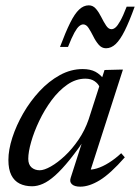

<svg xmlns="http://www.w3.org/2000/svg" viewBox="-20 -690 525 720"><path d="M245 -23 297 -185H310Q272 -129 241.8 -91.5Q211.5 -54 186.8 -32Q162 -10 141 -0.8Q120 8.5 100.5 8.5Q73.5 8.5 53.5 -1.5Q33.5 -11.5 22.5 -33.2Q11.5 -55 11.5 -90Q11.5 -128 26.2 -173.8Q41 -219.5 67 -264.8Q93 -310 128 -347.8Q163 -385.5 204.2 -408.2Q245.5 -431 290 -431Q319 -431 338 -420.8Q357 -410.5 372.5 -389.5L353.5 -363Q349 -375.5 335.2 -385.2Q321.5 -395 300 -395Q264.5 -395 232.2 -372.5Q200 -350 173.2 -313.8Q146.5 -277.5 127 -236.5Q107.5 -195.5 96.8 -157.8Q86 -120 86 -94.5Q86 -73 98.2 -62.2Q110.5 -51.5 129 -51.5Q145.5 -51.5 170.8 -65.8Q196 -80 223.2 -105.5Q250.5 -131 274.5 -166.2Q298.5 -201.5 312.5 -242.5L372 -427.5L431 -429H441L314.5 -36L306 -54.5Q322 -52 343.5 -58.5Q365 -65 388.5 -79.8Q412 -94.5 434.5 -115.5L448 -100Q394 -38.5 354.2 -14.2Q314.5 10 281 10Q259.5 10 249.8 1Q240 -8 245 -23ZM485 -665Q465 -609.5 447.8 -575Q430.5 -540.5 413.8 -524.8Q397 -509 377.5 -509Q361.5 -509 350 -522.5Q338.5 -536 329.8 -553.8Q321 -571.5 312.2 -585Q303.5 -598.5 292 -598.5Q285 -598.5 277 -592Q269 -585.5 259 -567.5Q249 -549.5 235 -514H205Q226 -570 243 -604.2Q260 -638.5 276.8 -654.2Q293.5 -670 313 -670Q329 -670 340.2 -656.5Q351.5 -643 360.2 -625.2Q369 -607.5 378 -594Q387 -580.5 398 -580.5Q405.5 -580.5 413.2 -587Q421 -593.5 431.2 -611.8Q441.5 -630 455 -665Z"/></svg>

Font: Newsreader 20pt
Style: Italic
Weight: 400
Italic angle: -17°
Version: Version 1.003